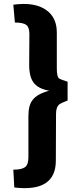

<svg xmlns="http://www.w3.org/2000/svg" viewBox="-20 -792 382 980"><path d="M48 -768Q158 -783 217 -740Q270 -702 270 -626V-444Q270 -403 280 -393Q286 -387 325 -375V-279Q290 -266 280 -257Q266 -243 266 -210L265 28Q265 190 53 165L48 74Q91 74 108 61Q125 48 125 11V-199Q125 -255 146 -281Q168 -312 231 -329Q174 -339 151 -371Q128 -402 129 -466L130 -618Q130 -652 115 -664Q99 -677 56 -677Z"/></svg>

Font: Taylor Sans Bold LRS
Style: Bold
Weight: 700
Italic angle: -8°
Designer: Natanael Gama
Version: Version 1.001 September 8, 2015